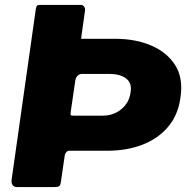

<svg xmlns="http://www.w3.org/2000/svg" viewBox="-20 -762 773 782"><path d="M715 -365Q706 -295 665.5 -246.5Q625 -198 561 -173Q497 -148 416 -148H261Q255 -148 250 -142Q245 -136 244 -131L228 -21Q226 -7 220.5 -3.5Q215 0 200 0H51Q37 0 31.5 -8Q26 -16 27 -28L126 -726Q128 -736 131 -739Q134 -742 142 -742H309Q318 -742 323 -734.5Q328 -727 326 -717L311 -610Q310 -604 310.5 -604Q311 -604 316 -604H449Q531 -604 595 -577Q659 -550 693 -497.5Q727 -445 715 -365ZM512 -387Q518 -424 493.5 -442.5Q469 -461 425 -461H315Q303 -461 296 -453.5Q289 -446 287 -436L268 -306Q267 -296 268 -293.5Q269 -291 278 -291H399Q443 -291 475 -318Q507 -345 512 -387Z"/></svg>

Font: Libre Franklin ExtraBold
Style: Italic
Weight: 800
Italic angle: -8°
Designer: Pablo Impallari, Rodrigo Fuenzalida, Nhung Nguyen
Foundry: Impallari Type
Version: Version 3.000